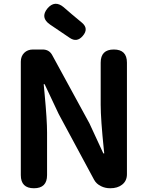

<svg xmlns="http://www.w3.org/2000/svg" viewBox="-20 -1004 789 1024"><path d="M161 0Q91 0 91 -70V-675Q91 -704 109 -722Q127 -740 156 -740H166H207Q243 -740 259 -709L457 -346L531 -186H536Q535 -192 534 -204Q517 -368 517 -445V-670Q517 -740 587 -740Q657 -740 657 -670V-75Q657 -39 631 -19Q607 0 568 0Q541 0 519 -11Q494 -23 482 -45L293 -396L218 -555H213Q214 -538 218 -502Q231 -364 231 -297V-70Q231 0 161 0ZM352 -802 247 -873Q193 -910 233 -959Q272 -1005 319 -966L363 -928L417 -883Q455 -851 421 -812Q390 -776 352 -802Z"/></svg>

Font: GenSenRounded JP B
Style: Regular
Weight: 700
Version: Version 1.501;PS 1;hotconv 16.6.51;makeotf.lib2.5.65220